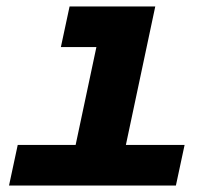

<svg xmlns="http://www.w3.org/2000/svg" viewBox="-20 -576 690 596"><path d="M188 0 306 -556H462L344 0ZM8 0 35 -126H553L526 0ZM169 -430 196 -556H384L357 -430Z"/></svg>

Font: Azeret Mono Thin
Style: Bold Italic
Weight: 700
Italic angle: -12°
Version: Version 1.002